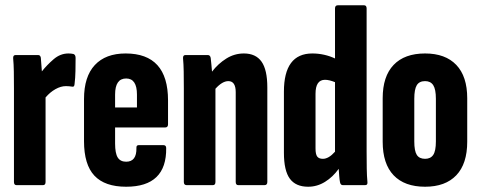

<svg xmlns="http://www.w3.org/2000/svg" viewBox="-20 -703 1822 729"><path d="M43 0Q33 0 33 -12V-367Q33 -403 32.5 -431.5Q32 -460 30 -481Q29 -494 39 -494H125Q133 -494 135 -484Q137 -463 139 -432Q158 -456 183.5 -478Q209 -500 240 -500Q250 -500 259 -498Q267 -495 267 -483Q267 -460 266.5 -433.5Q266 -407 263 -383Q262 -372 254 -374Q242 -376 230 -376Q211 -376 190.5 -364.5Q170 -353 153 -333V-12Q153 0 143 0Z M459 6Q378 6 338.5 -36Q299 -78 299 -167V-327Q299 -412 340 -456Q381 -500 457 -500Q618 -500 618 -322V-231Q618 -219 607 -219H417V-158Q417 -121 427 -105Q437 -89 459 -89Q499 -89 498 -141Q497 -152 507 -152H600Q611 -152 611 -141Q613 6 459 6ZM417 -295H500V-344Q500 -405 459 -405Q417 -405 417 -344Z M689 0Q678 0 678 -12V-367Q678 -403 677.5 -431.5Q677 -460 675 -481Q674 -494 684 -494H769Q778 -494 780 -483Q781 -473 782.5 -459Q784 -445 785 -431Q808 -461 839 -480.5Q870 -500 906 -500Q951 -500 973 -469Q995 -438 995 -371V-12Q995 0 984 0H885Q875 0 875 -12V-353Q875 -395 847 -395Q824 -395 798 -366V-12Q798 0 788 0Z M1150 6Q1103 6 1080.5 -24.5Q1058 -55 1058 -123V-355Q1058 -500 1166 -500Q1189 -500 1211 -495Q1233 -490 1252 -481V-671Q1252 -683 1263 -683H1362Q1372 -683 1372 -671V-127Q1372 -91 1372.5 -62.5Q1373 -34 1375 -13Q1377 0 1366 0H1282Q1273 0 1271 -11Q1269 -21 1268 -34.5Q1267 -48 1266 -62Q1244 -31 1214 -12.5Q1184 6 1150 6ZM1178 -139Q1178 -117 1184.5 -108.5Q1191 -100 1206 -100Q1228 -100 1252 -127V-391Q1230 -400 1214 -400Q1178 -400 1178 -347Z M1594 6Q1516 6 1474.5 -37.5Q1433 -81 1433 -165V-330Q1433 -413 1474.5 -456.5Q1516 -500 1594 -500Q1671 -500 1712.5 -456.5Q1754 -413 1754 -330V-165Q1754 -81 1712.5 -37.5Q1671 6 1594 6ZM1594 -100Q1615 -100 1625 -115Q1635 -130 1635 -166V-328Q1635 -364 1625 -379.5Q1615 -395 1594 -395Q1572 -395 1562.5 -379.5Q1553 -364 1553 -328V-166Q1553 -130 1562.5 -115Q1572 -100 1594 -100Z"/></svg>

Font: Sofia Sans Extra Condensed ExtraBold
Style: Regular
Weight: 800
Designer: Botio Nikoltchev, Ani Petrova
Foundry: lettersoup
Version: Version 4.101; ttfautohint (v1.8.4.7-5d5b)